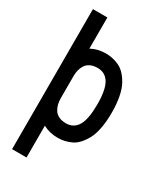

<svg xmlns="http://www.w3.org/2000/svg" viewBox="-215 -765 880 1035"><g transform="rotate(30 225.0 -248.0)"><path d="M225.1 12.2Q174.8 12.2 133.8 -9.8V188H43.9V-683.6H133.8V-489.7Q174.8 -511.7 225.1 -511.7Q245.6 -511.7 264.9 -507.8Q284.2 -503.9 306.2 -494.1Q328.1 -484.4 346.2 -465.1Q364.3 -445.8 379.4 -418.2Q394.5 -390.6 402.8 -347.7Q411.1 -304.7 411.1 -250.5Q411.1 -196.3 402.8 -152.8Q394.5 -109.4 379.4 -81.8Q364.3 -54.2 346.2 -34.7Q328.1 -15.1 306.2 -5.4Q284.2 4.4 264.9 8.3Q245.6 12.2 225.1 12.2ZM133.8 -182.6Q133.8 -162.1 137.9 -144.8Q142.1 -127.4 151.9 -111.6Q161.6 -95.7 180.2 -86.7Q198.7 -77.6 225.1 -77.6Q272.9 -77.6 297.1 -118.2Q321.3 -158.7 321.3 -250.5Q321.3 -341.3 297.1 -381.6Q272.9 -421.9 225.1 -421.9Q198.7 -421.9 180.2 -412.8Q161.6 -403.8 151.9 -388.2Q142.1 -372.6 137.9 -355.5Q133.8 -338.4 133.8 -318.8Z"/></g></svg>

Font: Anka/Coder Narrow
Style: Bold
Weight: 700
Width: 3
Monospace: yes
Version: Version 001.100